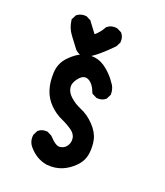

<svg xmlns="http://www.w3.org/2000/svg" viewBox="-132 -790 765 891"><g transform="rotate(20 250.0 -344.0)"><path d="M203.6 11.7Q151.4 3.4 113.8 -40.5Q93.3 -64.5 97.7 -96.2L98.1 -97.7L98.6 -99.1L108.4 -118.7L109.4 -120.6L110.8 -121.6Q127.4 -136.2 153.3 -133.8H155.3L156.7 -132.8L176.3 -123L177.7 -122.1L179.2 -120.6Q212.9 -83.5 233.4 -86.9Q254.9 -89.8 266.1 -106.9Q277.8 -124.5 274.4 -145Q273.9 -149.9 272 -154.5Q270 -159.2 267.3 -163.6Q264.6 -168 260.7 -171.9Q256.8 -175.8 251.5 -179.7Q229.5 -195.8 198.2 -210Q164.1 -225.1 136.7 -252.9Q122.6 -267.1 112.8 -283.4Q103 -299.8 97.2 -318.4Q91.3 -336.9 89.1 -357.4Q86.9 -377.9 87.9 -400.9Q88.9 -424.3 97.4 -444.6Q106 -464.8 122.1 -481.4Q152.8 -513.2 182.1 -524.9Q211.4 -536.6 244.1 -532.2Q276.4 -527.8 307.6 -501.5Q336.9 -476.6 352.5 -452.1Q372.1 -429.7 372.1 -397.5V-395L371.1 -393.1L361.3 -373.5L360.4 -371.6L358.9 -370.6Q342.3 -356 316.4 -358.4H314.5L313 -359.4L293.5 -369.1L290 -371.1L288.6 -374.5Q273.4 -415.5 248.5 -427.2Q226.1 -437.5 205.1 -414.1Q197.3 -405.3 192.4 -396.5Q187.5 -387.7 185.5 -379.9Q183.6 -372.1 184.6 -364.3Q187 -339.8 209.5 -319.8Q212.4 -317.4 215.1 -315.2Q217.8 -313 220.7 -310.8Q223.6 -308.6 226.6 -306.4Q229.5 -304.2 232.4 -302.2Q235.4 -300.3 238.5 -298.6Q241.7 -296.9 244.9 -295.2Q248 -293.5 251.5 -291.7Q254.9 -290 258.3 -288.3Q261.7 -286.6 265.1 -285.2Q299.8 -271 330.1 -239.3Q361.3 -207 369.1 -171.9Q376 -138.2 371.1 -103Q365.7 -66.9 337.9 -38.6Q311 -11.2 277.3 2.4Q243.7 15.6 204.1 11.7ZM187.5 -516.6Q177.2 -519 168.5 -523.4Q159.7 -527.8 151.9 -534.7L150.9 -535.2L150.4 -536.1Q128.9 -564.5 108.4 -591.8Q86.4 -621.1 82 -659.2L81.5 -662.1L83 -664.6L92.8 -684.1L93.8 -686L95.7 -687.5Q114.3 -701.7 139.6 -699.2H141.6L143.1 -698.2L162.6 -688.5L164.6 -687.5L166 -685.5L205.1 -633.3Q229 -653.3 243.2 -680.2L244.1 -682.1L245.6 -683.1Q265.6 -699.7 293.5 -695.3L294.9 -694.8L296.4 -694.3L315.9 -684.6L317.9 -683.6L318.8 -682.1Q333.5 -665.5 331.1 -639.6V-637.7L330.1 -636.2L320.3 -616.7L319.3 -615.2L318.4 -614.3Q235.8 -529.3 191.9 -517.1L189.9 -516.1Z"/></g></svg>

Font: NaikaiFont
Style: Bold
Weight: 700
Version: Version 1.89